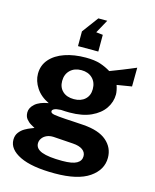

<svg xmlns="http://www.w3.org/2000/svg" viewBox="-135 -854 897 1114"><g transform="rotate(15 314.0 -297.0)"><path d="M302.5 171Q164.5 171 92.8 136Q21 101 21 44Q21 17.5 34.8 -0.5Q48.5 -18.5 67.2 -29.2Q86 -40 101.8 -45.8Q117.5 -51.5 121.5 -53.5Q113.5 -58 98.2 -66.8Q83 -75.5 70.5 -90.8Q58 -106 58 -130.5Q58 -158 84.2 -181.5Q110.5 -205 164 -214Q113 -238 86.2 -279Q59.5 -320 59.5 -363Q59.5 -414 91.5 -450.5Q123.5 -487 179 -506Q234.5 -525 304.5 -525Q357.5 -525 391.8 -513.8Q426 -502.5 455 -484.5Q466.5 -489 485.2 -496.2Q504 -503.5 526.2 -512.2Q548.5 -521 569.5 -529.8Q590.5 -538.5 607 -545.5L606 -432.5L517 -418Q522 -404.5 525 -389Q528 -373.5 528 -363.5Q528 -318.5 501.8 -279.5Q475.5 -240.5 423.5 -216.5Q371.5 -192.5 294 -192.5Q285 -192.5 269 -193Q253 -193.5 243 -194.5Q214 -193 202.8 -187Q191.5 -181 191.5 -173Q191.5 -161 214 -157.2Q236.5 -153.5 282 -150.5Q298.5 -149.5 327 -148Q355.5 -146.5 389.5 -144Q484.5 -137.5 531.2 -97.2Q578 -57 578 4Q578 76.5 509.2 123.8Q440.5 171 302.5 171ZM326 89.5Q386.5 89.5 412.8 74.5Q439 59.5 439 31.5Q439 8 418.8 -6.8Q398.5 -21.5 360.5 -24L242 -32Q218.5 -33 201 -25Q183.5 -17 173.8 -3Q164 11 164 27Q164 59.5 203.5 74.5Q243 89.5 326 89.5ZM298.5 -274Q340 -274 365 -296.8Q390 -319.5 390 -358.5Q390 -399 365 -423.5Q340 -448 298.5 -448Q257 -448 231.5 -423.5Q206 -399 206 -358.5Q206 -320 230.8 -297Q255.5 -274 298.5 -274ZM242.5 -577.5V-666L315 -763.5H368.5L324 -682.5L364.5 -678V-577.5Z"/></g></svg>

Font: Public Sans Thin
Style: Bold
Weight: 700
Version: Version 2.001